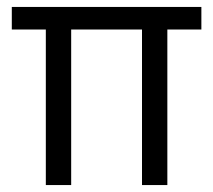

<svg xmlns="http://www.w3.org/2000/svg" viewBox="-20 -533 614 553"><path d="M112 0V-448H14V-513H560V-448H462V0H389V-448H185V0Z"/></svg>

Font: Bricolage Grotesque 48pt Light
Style: Regular
Weight: 300
Designer: Mathieu Triay
Foundry: Atelier Triay
Version: Version 1.000; ttfautohint (v1.8.4.7-5d5b);gftools[0.9.32]